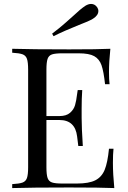

<svg xmlns="http://www.w3.org/2000/svg" viewBox="-20 -956 649 976"><path d="M561 0Q493 -3 332 -3Q140 -3 42 0V-20Q78 -22 94.5 -28Q111 -34 117 -51Q123 -68 123 -106V-602Q123 -640 117 -657Q111 -674 94.5 -680Q78 -686 42 -688V-708Q140 -705 332 -705Q479 -705 541 -708Q534 -642 534 -590Q534 -551 537 -528H514Q507 -593 496 -624.5Q485 -656 459 -670.5Q433 -685 380 -685H297Q261 -685 244.5 -679.5Q228 -674 222 -657Q216 -640 216 -602V-366H282Q317 -366 336 -382.5Q355 -399 361.5 -421.5Q368 -444 372 -478L375 -498H398Q395 -456 395 -404V-356Q395 -305 401 -214H378Q377 -221 372 -262.5Q367 -304 344.5 -325Q322 -346 282 -346H216V-106Q216 -68 222 -51Q228 -34 244.5 -28.5Q261 -23 297 -23H370Q432 -23 464.5 -39.5Q497 -56 512 -92.5Q527 -129 534 -200H557Q554 -173 554 -128Q554 -71 561 0ZM443 -936Q462 -936 474 -919Q480 -910 480 -900Q480 -878 453 -861Q432 -848 381 -829Q306 -799 252 -772L245 -785Q286 -816 315.5 -842.5Q345 -869 352 -875Q389 -910 413 -926Q429 -936 443 -936Z"/></svg>

Font: Playfair Display SC
Style: Regular
Weight: 400
Designer: Claus Eggers Sørensen
Foundry: Claus Eggers Sørensen
Version: Version 1.200; ttfautohint (v1.6)